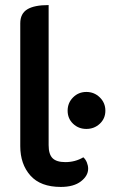

<svg xmlns="http://www.w3.org/2000/svg" viewBox="-20 -729 456 758"><path d="M60 -152V-637Q60 -675 87.5 -692Q115 -709 172 -709V-156Q172 -120 187.5 -104.5Q203 -89 238 -89Q277 -89 309 -108Q318 -100 323 -87.5Q328 -75 328 -63Q328 -35 299.5 -13Q271 9 220 9Q140 9 100 -36Q60 -81 60 -152ZM247 -292Q247 -323 268.5 -344.5Q290 -366 321 -366Q352 -366 374 -344.5Q396 -323 396 -292Q396 -261 374 -240.5Q352 -220 321 -220Q290 -220 268.5 -240.5Q247 -261 247 -292Z"/></svg>

Font: K2D SemiBold
Style: Regular
Weight: 600
Designer: Katatrad Aksorn Co.,Ltd.
Foundry: Cadson Demak Co.,Ltd.
Version: Version 1.000; ttfautohint (v1.6)